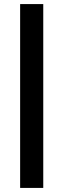

<svg xmlns="http://www.w3.org/2000/svg" viewBox="-20 -795 312 945"><path d="M79.1 129.9V-774.9H192.9V129.9Z"/></svg>

Font: Rawline
Style: Bold
Weight: 700
Designer: Matt McInerney, Pablo Impallari, Rodrigo Fuenzalida
Foundry: Matt McInerney, Pablo Impallari, Rodrigo Fuenzalida
Version: Version 4.020;PS 004.020;hotconv 1.0.88;makeotf.lib2.5.64775